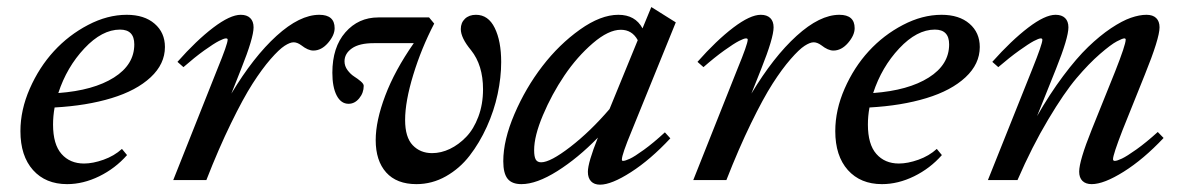

<svg xmlns="http://www.w3.org/2000/svg" viewBox="-20 -499 3278 532"><path d="M166 11.2Q106.4 11.2 71.5 -27.8Q36.6 -66.9 36.6 -135.7Q36.6 -194.3 62.5 -253.4Q88.4 -312.5 129.4 -357.2Q170.4 -401.9 224.1 -429.9Q277.8 -458 331.1 -458Q379.9 -458 408.4 -433.3Q437 -408.7 437 -368.7Q437 -321.8 397.5 -284.9Q357.9 -248 289.1 -227.1Q220.2 -206.1 131.3 -201.2Q127 -177.7 127 -153.8Q127 -99.1 150.4 -72.5Q173.8 -45.9 212.9 -45.9Q237.3 -45.9 266.8 -56.4Q296.4 -66.9 317.9 -86.4L332 -69.3Q299.3 -32.2 254.9 -10.5Q210.4 11.2 166 11.2ZM312.5 -417Q262.7 -417 213.9 -365Q165 -313 141.6 -241.2Q239.3 -248.5 295.7 -284.2Q352.1 -319.8 352.1 -376Q352.1 -417 312.5 -417Z M460 0 582.5 -308.1Q610.8 -377 610.8 -389.2Q610.8 -392.6 606 -392.6Q600.6 -392.6 586.7 -385.5Q572.8 -378.4 546.1 -359.4Q519.5 -340.3 488.3 -313L471.7 -327.6Q523.9 -386.7 570.8 -422.4Q617.7 -458 647 -458Q664.1 -458 673.3 -449Q682.6 -439.9 682.6 -423.3Q682.6 -394 648.4 -308.6L621.1 -239.7Q682.1 -341.3 746.3 -399.7Q810.5 -458 864.7 -458Q907.2 -458 907.2 -420.9Q907.2 -401.4 888.9 -380.1Q870.6 -358.9 848.1 -358.9Q833.5 -358.9 814.9 -373.5Q803.7 -381.8 793.5 -381.8Q783.7 -381.8 768.6 -372.1Q753.4 -362.3 729.7 -335.2Q706.1 -308.1 679.9 -267.3Q653.8 -226.6 619.9 -157Q585.9 -87.4 551.8 0Z M1133.8 11.2Q1079.1 11.2 1050 -21.2Q1021 -53.7 1021 -110.8Q1021 -164.1 1047.4 -233.9Q1073.7 -303.7 1126.5 -379.4H1015.6Q975.6 -379.4 955.1 -365Q934.6 -350.6 934.6 -329.1Q934.6 -315.9 942.9 -304.7Q951.2 -293.5 961.2 -287.1Q971.2 -280.8 979.5 -273.7Q987.8 -266.6 987.8 -261.2Q987.8 -241.7 975.3 -226.6Q962.9 -211.4 945.8 -211.4Q924.8 -211.4 912.8 -234.6Q900.9 -257.8 900.9 -297.4Q900.9 -368.2 937 -409.4Q973.1 -450.7 1028.3 -450.7H1168.9L1183.1 -433.6Q1147.5 -365.2 1125 -291.5Q1102.5 -217.8 1102.5 -166.5Q1102.5 -118.7 1123.5 -96.7Q1144.5 -74.7 1177.2 -74.7Q1202.1 -74.7 1226.6 -86.4Q1251 -98.1 1271.7 -119.6Q1292.5 -141.1 1305.4 -175.5Q1318.4 -210 1318.4 -251.5Q1318.4 -318.4 1285.2 -359.9Q1256.8 -394 1256.8 -418.5Q1256.8 -436 1268.3 -447Q1279.8 -458 1298.8 -458Q1333 -458 1350.8 -421.6Q1368.7 -385.3 1368.7 -327.1Q1368.7 -284.7 1358.9 -238.5Q1349.1 -192.4 1328.9 -147.7Q1308.6 -103 1281.2 -67.6Q1253.9 -32.2 1215.6 -10.5Q1177.2 11.2 1133.8 11.2Z M1424.8 11.2Q1398.4 11.2 1386.5 -3.7Q1374.5 -18.6 1374.5 -52.2Q1374.5 -110.8 1405.5 -183.1Q1436.5 -255.4 1482.9 -315.7Q1529.3 -376 1586.9 -417Q1644.5 -458 1693.4 -458Q1740.2 -458 1760.3 -420.4L1784.7 -479.5L1852.5 -437L1730.5 -136.7Q1703.1 -70.8 1703.1 -57.1Q1703.1 -53.2 1706.1 -53.2Q1712.4 -53.2 1725.1 -59.1Q1737.8 -64.9 1764.2 -84Q1790.5 -103 1822.3 -132.3L1837.4 -115.7Q1782.2 -56.6 1728.3 -22Q1674.3 12.7 1642.6 12.7Q1626.5 12.7 1617.7 3.4Q1608.9 -5.9 1608.9 -22.9Q1608.9 -48.3 1636.7 -117.7Q1581.5 -61 1524.2 -24.9Q1466.8 11.2 1424.8 11.2ZM1460 -83Q1460 -64.9 1464.4 -57.1Q1468.8 -49.3 1479.5 -49.3Q1504.9 -49.3 1560.3 -92Q1615.7 -134.8 1668.9 -196.8L1747.1 -387.7Q1731.4 -416.5 1700.2 -416.5Q1666 -416.5 1622.6 -379.2Q1579.1 -341.8 1543.9 -289.8Q1508.8 -237.8 1484.4 -179.9Q1460 -122.1 1460 -83Z M1900.9 0 2023.4 -308.1Q2051.8 -377 2051.8 -389.2Q2051.8 -392.6 2046.9 -392.6Q2041.5 -392.6 2027.6 -385.5Q2013.7 -378.4 1987.1 -359.4Q1960.4 -340.3 1929.2 -313L1912.6 -327.6Q1964.8 -386.7 2011.7 -422.4Q2058.6 -458 2087.9 -458Q2105 -458 2114.3 -449Q2123.5 -439.9 2123.5 -423.3Q2123.5 -394 2089.4 -308.6L2062 -239.7Q2123 -341.3 2187.3 -399.7Q2251.5 -458 2305.7 -458Q2348.1 -458 2348.1 -420.9Q2348.1 -401.4 2329.8 -380.1Q2311.5 -358.9 2289.1 -358.9Q2274.4 -358.9 2255.9 -373.5Q2244.6 -381.8 2234.4 -381.8Q2224.6 -381.8 2209.5 -372.1Q2194.3 -362.3 2170.7 -335.2Q2147 -308.1 2120.8 -267.3Q2094.7 -226.6 2060.8 -157Q2026.9 -87.4 1992.7 0Z M2423.8 11.2Q2364.3 11.2 2329.3 -27.8Q2294.4 -66.9 2294.4 -135.7Q2294.4 -194.3 2320.3 -253.4Q2346.2 -312.5 2387.2 -357.2Q2428.2 -401.9 2481.9 -429.9Q2535.6 -458 2588.9 -458Q2637.7 -458 2666.3 -433.3Q2694.8 -408.7 2694.8 -368.7Q2694.8 -321.8 2655.3 -284.9Q2615.7 -248 2546.9 -227.1Q2478 -206.1 2389.2 -201.2Q2384.8 -177.7 2384.8 -153.8Q2384.8 -99.1 2408.2 -72.5Q2431.6 -45.9 2470.7 -45.9Q2495.1 -45.9 2524.7 -56.4Q2554.2 -66.9 2575.7 -86.4L2589.8 -69.3Q2557.1 -32.2 2512.7 -10.5Q2468.3 11.2 2423.8 11.2ZM2570.3 -417Q2520.5 -417 2471.7 -365Q2422.9 -313 2399.4 -241.2Q2497.1 -248.5 2553.5 -284.2Q2609.9 -319.8 2609.9 -376Q2609.9 -417 2570.3 -417Z M2717.3 0 2840.3 -307.6Q2868.2 -377 2868.2 -388.7Q2868.2 -392.6 2863.8 -392.6Q2858.4 -392.6 2844.5 -385.3Q2830.6 -377.9 2804 -358.9Q2777.3 -339.8 2746.1 -313L2729.5 -327.6Q2782.2 -386.7 2828.9 -422.4Q2875.5 -458 2904.8 -458Q2921.9 -458 2931.2 -449Q2940.4 -439.9 2940.4 -423.3Q2940.4 -394 2906.2 -308.6L2853.5 -177.2Q2888.7 -238.8 2925.8 -288.3Q2962.9 -337.9 2995.1 -368.9Q3027.3 -399.9 3058.3 -420.7Q3089.4 -441.4 3113.3 -449.7Q3137.2 -458 3156.7 -458Q3174.3 -458 3183.6 -449Q3192.9 -439.9 3192.9 -423.3Q3192.9 -392.6 3151.9 -291.5L3090.3 -138.2Q3064 -70.3 3064 -58.1Q3064 -53.2 3068.8 -53.2Q3075.2 -53.2 3088.6 -59.6Q3102.1 -65.9 3129.2 -85.2Q3156.2 -104.5 3188 -133.3L3204.1 -116.7Q3148.4 -57.6 3093.5 -23.2Q3038.6 11.2 3004.9 11.2Q2988.3 11.2 2979.2 2.2Q2970.2 -6.8 2970.2 -23.4Q2970.2 -53.2 3004.9 -139.6L3069.8 -300.8Q3099.1 -375 3099.1 -389.2Q3099.1 -392.6 3095.2 -392.6Q3090.3 -392.6 3074.5 -384.3Q3058.6 -376 3027.8 -349.4Q2997.1 -322.8 2962.9 -282.5Q2928.7 -242.2 2884.3 -167.7Q2839.8 -93.3 2799.3 0Z"/></svg>

Font: Elstob 8pt Medium
Style: Italic
Weight: 500
Italic angle: -20°
Designer: Peter S. Baker
Version: Version 1.015